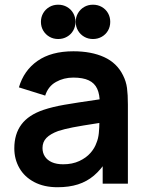

<svg xmlns="http://www.w3.org/2000/svg" viewBox="-20 -770 616 805"><path d="M221.2 15Q164.4 15 123.4 -6.7Q82.4 -28.4 61.2 -65.6Q40 -102.8 40 -148Q40 -208.2 69.8 -248.1Q99.5 -288.1 162.8 -309.5Q199.7 -321.9 249.8 -330.7Q299.9 -339.4 392.2 -352.7Q404.6 -354.6 417.2 -356.2Q429.8 -357.9 441.7 -359.8L398.3 -335.7Q398.6 -373.6 387.6 -397.6Q376.7 -421.6 352.2 -433.1Q327.7 -444.7 287.3 -444.7Q247.2 -444.7 214.5 -426.3Q181.8 -407.9 169.5 -369.2L59.3 -403.7Q79.8 -474.4 137.4 -514.7Q195 -555 287.7 -555Q362.9 -555 416.5 -530.6Q470.1 -506.2 495.7 -454.5Q508.8 -428.8 512.5 -401Q516.2 -373.2 516.2 -331.3V0H410.5V-117.2L428 -97.8Q403.1 -58.6 373.7 -33.7Q344.3 -8.8 306.9 3.1Q269.5 15 221.2 15ZM245 -81.2Q283.4 -81.2 312.6 -94.9Q341.8 -108.6 359.5 -129Q377.2 -149.4 384.3 -170.7Q391.9 -188.3 394.3 -211.4Q396.7 -234.4 396.7 -261.5V-271.7L433.7 -260.5L390 -253.4Q322.3 -243.1 286 -236.1Q249.7 -229.1 223.5 -220.5Q191.2 -208.6 174.7 -191.8Q158.2 -174.9 158.2 -149.5Q158.2 -129.3 168.2 -113.9Q178.2 -98.5 197.6 -89.8Q217.1 -81.2 245 -81.2ZM369.8 -606.4Q349.3 -606.4 332.9 -616Q316.5 -625.5 307 -641.9Q297.4 -658.3 297.4 -678.3Q297.4 -698.4 307 -714.8Q316.5 -731.2 332.9 -740.8Q349.3 -750.3 369.8 -750.3Q390.2 -750.3 406.9 -740.8Q423.5 -731.2 432.9 -714.8Q442.2 -698.4 442.2 -678.3Q442.2 -658.3 432.9 -641.9Q423.5 -625.5 406.9 -616Q390.2 -606.4 369.8 -606.4ZM224 -606.4Q203.5 -606.4 187.1 -616Q170.7 -625.5 161.1 -641.9Q151.6 -658.3 151.6 -678.3Q151.6 -698.4 161.1 -714.8Q170.7 -731.2 187.1 -740.8Q203.5 -750.3 224 -750.3Q244.4 -750.3 261 -740.8Q277.7 -731.2 287 -714.8Q296.4 -698.4 296.4 -678.3Q296.4 -658.3 287 -641.9Q277.7 -625.5 261 -616Q244.4 -606.4 224 -606.4Z"/></svg>

Font: Hauora
Style: Regular
Weight: 400
Designer: Wayne Shih
Foundry: WCYS
Version: Version 1.001